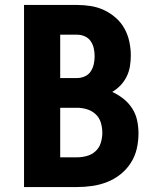

<svg xmlns="http://www.w3.org/2000/svg" viewBox="-20 -755 640 775"><path d="M77 0V-735H291Q319 -735 347 -730.5Q375 -726 400.5 -714Q426 -702 447.5 -683Q469 -664 482.5 -639.5Q496 -615 502 -587Q508 -559 508 -531Q508 -509 504.5 -487.5Q501 -466 491.5 -446.5Q482 -427 467 -411Q452 -395 433 -384Q457 -373 478 -356.5Q499 -340 513.5 -317.5Q528 -295 533.5 -269Q539 -243 539 -217Q539 -185 532 -154.5Q525 -124 508 -97.5Q491 -71 466.5 -51.5Q442 -32 413 -20.5Q384 -9 353 -4.5Q322 0 291 0ZM223 -440H291Q307 -440 322 -446.5Q337 -453 346 -466.5Q355 -480 358.5 -496Q362 -512 362 -528Q362 -544 358.5 -560Q355 -576 346 -589Q337 -602 322 -608.5Q307 -615 291 -615H223ZM223 -120H291Q311 -120 331 -125.5Q351 -131 366 -145Q381 -159 387 -179Q393 -199 393 -219Q393 -219 393 -219Q393 -219 393 -219Q393 -240 387 -260Q381 -280 366 -294Q351 -308 331 -314Q311 -320 291 -320H223Z"/></svg>

Font: Iosevka Curly Heavy Extended
Style: Regular
Weight: 900
Width: 7
Monospace: yes
Designer: Belleve Invis
Foundry: Belleve Invis
Version: Version 11.1.0; ttfautohint (v1.8.3)